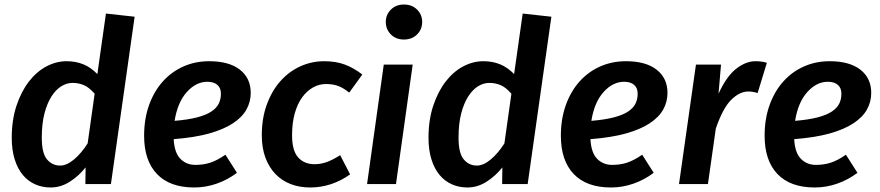

<svg xmlns="http://www.w3.org/2000/svg" viewBox="-20 -815 3894 850"><path d="M275 -544Q315 -544 348.5 -530.5Q382 -517 411 -487L449 -755L576 -741L471 0H358L359 -74Q329 -36 289 -10.5Q249 15 204 15Q167 15 135.5 1Q104 -13 81 -40.5Q58 -68 45 -109.5Q32 -151 32 -205Q32 -284 53 -347Q74 -410 108 -454Q142 -498 185.5 -521Q229 -544 275 -544ZM301 -448Q276 -448 252 -433.5Q228 -419 208.5 -389Q189 -359 177 -313.5Q165 -268 165 -205Q165 -137 188 -109.5Q211 -82 246 -82Q275 -82 307 -108.5Q339 -135 368 -180L399 -400Q375 -428 351.5 -438Q328 -448 301 -448Z M1090 -404Q1090 -364 1071 -330Q1052 -296 1011 -269Q970 -242 905.5 -224Q841 -206 749 -199Q752 -139 778.5 -112Q805 -85 845 -85Q880 -85 910 -94.5Q940 -104 978 -130L1029 -50Q988 -19 939.5 -2Q891 15 840 15Q732 15 675 -44.5Q618 -104 618 -214Q618 -289 640 -350Q662 -411 700.5 -454Q739 -497 791.5 -520.5Q844 -544 906 -544Q994 -544 1042 -506.5Q1090 -469 1090 -404ZM898 -453Q848 -453 807 -407.5Q766 -362 753 -280Q813 -285 853 -295.5Q893 -306 916 -321.5Q939 -337 948.5 -356.5Q958 -376 958 -400Q958 -426 942 -439.5Q926 -453 898 -453Z M1373 -88Q1399 -88 1425 -97Q1451 -106 1486 -128L1530 -43Q1448 15 1353 15Q1306 15 1267 0Q1228 -15 1199.5 -44.5Q1171 -74 1155 -117Q1139 -160 1139 -216Q1139 -292 1161.5 -353Q1184 -414 1222 -456.5Q1260 -499 1310 -521.5Q1360 -544 1415 -544Q1467 -544 1507 -529Q1547 -514 1584 -485L1526 -405Q1500 -426 1477 -434.5Q1454 -443 1423 -443Q1393 -443 1366 -428Q1339 -413 1318 -384.5Q1297 -356 1285 -313.5Q1273 -271 1273 -216Q1273 -148 1300 -118Q1327 -88 1373 -88Z M1605 0 1679 -529H1807L1733 0ZM1768 -640Q1733 -640 1710.5 -662.5Q1688 -685 1688 -718Q1688 -750 1710.5 -772.5Q1733 -795 1768 -795Q1804 -795 1826.5 -772.5Q1849 -750 1849 -718Q1849 -685 1826.5 -662.5Q1804 -640 1768 -640Z M2120 -544Q2160 -544 2193.5 -530.5Q2227 -517 2256 -487L2294 -755L2421 -741L2316 0H2203L2204 -74Q2174 -36 2134 -10.5Q2094 15 2049 15Q2012 15 1980.5 1Q1949 -13 1926 -40.5Q1903 -68 1890 -109.5Q1877 -151 1877 -205Q1877 -284 1898 -347Q1919 -410 1953 -454Q1987 -498 2030.5 -521Q2074 -544 2120 -544ZM2146 -448Q2121 -448 2097 -433.5Q2073 -419 2053.5 -389Q2034 -359 2022 -313.5Q2010 -268 2010 -205Q2010 -137 2033 -109.5Q2056 -82 2091 -82Q2120 -82 2152 -108.5Q2184 -135 2213 -180L2244 -400Q2220 -428 2196.5 -438Q2173 -448 2146 -448Z M2935 -404Q2935 -364 2916 -330Q2897 -296 2856 -269Q2815 -242 2750.5 -224Q2686 -206 2594 -199Q2597 -139 2623.5 -112Q2650 -85 2690 -85Q2725 -85 2755 -94.5Q2785 -104 2823 -130L2874 -50Q2833 -19 2784.5 -2Q2736 15 2685 15Q2577 15 2520 -44.5Q2463 -104 2463 -214Q2463 -289 2485 -350Q2507 -411 2545.5 -454Q2584 -497 2636.5 -520.5Q2689 -544 2751 -544Q2839 -544 2887 -506.5Q2935 -469 2935 -404ZM2743 -453Q2693 -453 2652 -407.5Q2611 -362 2598 -280Q2658 -285 2698 -295.5Q2738 -306 2761 -321.5Q2784 -337 2793.5 -356.5Q2803 -376 2803 -400Q2803 -426 2787 -439.5Q2771 -453 2743 -453Z M3334 -403Q3314 -410 3291 -410Q3253 -409 3216.5 -372.5Q3180 -336 3149 -246L3114 0H2986L3061 -529H3172L3161 -400Q3196 -477 3239 -510.5Q3282 -544 3324 -544Q3353 -544 3375 -537Z M3837 -404Q3837 -364 3818 -330Q3799 -296 3758 -269Q3717 -242 3652.5 -224Q3588 -206 3496 -199Q3499 -139 3525.5 -112Q3552 -85 3592 -85Q3627 -85 3657 -94.5Q3687 -104 3725 -130L3776 -50Q3735 -19 3686.5 -2Q3638 15 3587 15Q3479 15 3422 -44.5Q3365 -104 3365 -214Q3365 -289 3387 -350Q3409 -411 3447.5 -454Q3486 -497 3538.5 -520.5Q3591 -544 3653 -544Q3741 -544 3789 -506.5Q3837 -469 3837 -404ZM3645 -453Q3595 -453 3554 -407.5Q3513 -362 3500 -280Q3560 -285 3600 -295.5Q3640 -306 3663 -321.5Q3686 -337 3695.5 -356.5Q3705 -376 3705 -400Q3705 -426 3689 -439.5Q3673 -453 3645 -453Z"/></svg>

Font: Xgbmvzvtohvqztyvzapvmeyoton
Style: Regular
Weight: 500
Italic angle: -8°
Designer: Carrois Corporate & Edenspiekermann
Foundry: Carrois Corporate GbR & Edenspiekermann AG
Version: Version 2.001